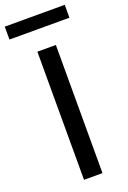

<svg xmlns="http://www.w3.org/2000/svg" viewBox="-195 -979 690 1035"><g transform="rotate(-20 150.0 -461.0)"><path d="M97 0V-735H203V0ZM-22 -848V-922H322V-848Z"/></g></svg>

Font: Iosevka Aile Semibold
Style: Regular
Weight: 600
Designer: Belleve Invis
Foundry: Belleve Invis
Version: Version 31.1.0; ttfautohint (v1.8.4)